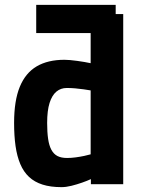

<svg xmlns="http://www.w3.org/2000/svg" viewBox="-20 -758 589 790"><path d="M129 -622V-738H456V-622ZM233 12Q188 12 155 1.5Q122 -9 99.5 -30Q77 -51 63.5 -83Q50 -115 44 -157Q38 -199 38 -252Q38 -344 61.5 -401Q85 -458 131 -485Q177 -512 245 -512Q265 -512 297.5 -507.5Q330 -503 353 -498V-700H487V0H354V-21Q339 -14 317.5 -6.5Q296 1 274 6.5Q252 12 233 12ZM256 -108Q273 -108 291.5 -110.5Q310 -113 326.5 -116.5Q343 -120 353 -123V-386Q341 -388 324 -390.5Q307 -393 289 -394.5Q271 -396 255 -396Q230 -396 212 -381Q194 -366 184 -334.5Q174 -303 174 -252Q174 -214 178 -186.5Q182 -159 191.5 -141.5Q201 -124 216.5 -116Q232 -108 256 -108Z"/></svg>

Font: Titillium Web SemiBold
Style: Regular
Weight: 600
Designer: Mohamed Gaber, Accademia di Belle Arti di Urbino
Foundry: Kief Type Foundry, Accademia di Belle Arti di Urbino
Version: Version 3.000; ttfautohint (v1.8.4)